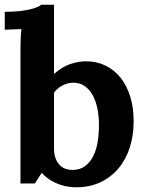

<svg xmlns="http://www.w3.org/2000/svg" viewBox="-24 -775 617 811"><path d="M62.5 -564.9Q62.5 -583 63.2 -606.4Q64 -629.9 66.4 -652.3L-3.9 -649.4V-725.1Q30.8 -725.1 57.4 -728Q84 -731 102.8 -735.4Q121.6 -739.7 133.1 -744.9Q144.5 -750 149.9 -754.9H204.1V-462.4Q237.8 -492.7 272.7 -504.4Q307.6 -516.1 338.9 -516.1Q383.8 -516.1 420.9 -498.3Q458 -480.5 484.6 -447.5Q511.2 -414.6 525.9 -367.7Q540.5 -320.8 540.5 -262.7Q540.5 -202.1 523.9 -151.1Q507.3 -100.1 475.8 -63Q444.3 -25.9 399.4 -4.9Q354.5 16.1 297.9 16.1Q284.2 16.1 266.6 13.9Q249 11.7 229.5 5.1Q210 -1.5 190.2 -13.4Q170.4 -25.4 152.8 -44.4H151.9L123 0H62.5ZM284.7 -425.8Q259.8 -424.8 238.5 -413.3Q217.3 -401.9 204.1 -383.3V-149.9Q204.1 -123.5 210.9 -105.7Q217.8 -87.9 228.8 -77.1Q239.7 -66.4 253.4 -61.8Q267.1 -57.1 280.8 -57.1Q313.5 -57.1 335.2 -73.2Q356.9 -89.4 370.1 -116Q383.3 -142.6 388.7 -176.8Q394 -210.9 394 -247.6Q394 -282.7 387.7 -314.9Q381.3 -347.2 368.2 -371.8Q355 -396.5 334.2 -411.1Q313.5 -425.8 284.7 -425.8Z"/></svg>

Font: Parastoo FD
Style: Bold-FD
Weight: 700
Foundry: Saber Rastikerdar (saber.rastikerdar@gmail.com)
Version: Version 2.0.1